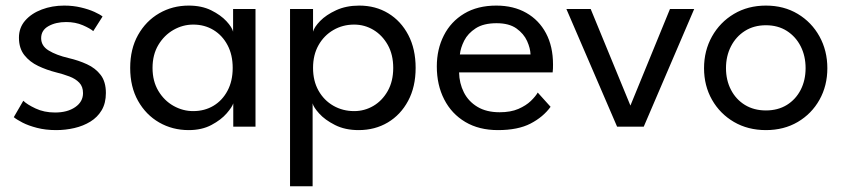

<svg xmlns="http://www.w3.org/2000/svg" viewBox="-20 -442 2941 670"><path d="M203.9 -422.5Q235.1 -422.5 262.3 -416Q289.4 -409.6 309.3 -400.6Q329.1 -391.6 337.9 -384.4L305.4 -333.4Q294.9 -342.6 269.1 -353.9Q243.2 -365.1 210.8 -365.1Q174.5 -365.1 149 -350.7Q123.6 -336.4 123.6 -308.7Q123.6 -281.8 149.8 -265.8Q175.9 -249.7 219.6 -239.3Q254 -231.4 283.5 -217.8Q313.1 -204.3 331.3 -180.5Q349.5 -156.8 349.5 -117.4Q349.5 -82.3 334.9 -57.5Q320.2 -32.8 295.4 -17.6Q270.6 -2.4 239.6 4.8Q208.6 12 176 12Q139.1 12 109.2 4.2Q79.3 -3.5 58.7 -14.1Q38.1 -24.8 28.1 -33.1L61.3 -90.4Q74.3 -77.5 104.1 -63.5Q133.9 -49.4 172.1 -49.4Q215.3 -49.4 242.5 -68.2Q269.7 -86.9 269.7 -117.1Q269.7 -139.8 256.7 -153.4Q243.7 -167.1 222.1 -175.2Q200.4 -183.4 174.9 -189.7Q142.9 -197.8 113.4 -211.8Q83.9 -225.7 65 -249.6Q46.1 -273.6 46.1 -310.6Q46.1 -345.5 68 -370.4Q89.9 -395.4 125.9 -408.9Q161.9 -422.5 203.9 -422.5Z M794 0V-81.4Q790.4 -68.9 771 -46.4Q751.6 -23.9 718 -6Q684.4 12 638.4 12Q581.9 12 535.5 -14.6Q489.1 -41.3 461.7 -90.1Q434.3 -138.9 434.3 -205Q434.3 -271.1 461.7 -319.9Q489.1 -368.7 535.5 -395.6Q581.9 -422.5 638.4 -422.5Q683.8 -422.5 717.1 -406Q750.4 -389.4 770.2 -368Q789.9 -346.6 793.4 -331.4V-410.5H871.6V0ZM512.3 -205Q512.3 -158.7 532.6 -124.8Q552.9 -90.9 585.4 -72.6Q617.9 -54.3 654.3 -54.3Q693.9 -54.3 725 -72.9Q756.1 -91.6 774 -125.5Q792 -159.4 792 -205Q792 -250.6 774 -284.5Q756.1 -318.4 725 -337.3Q693.9 -356.2 654.3 -356.2Q617.9 -356.2 585.4 -337.7Q552.9 -319.1 532.6 -285.2Q512.3 -251.3 512.3 -205Z M1070.9 208H992.1V-410.5H1072.4V-331.4Q1076.4 -347.3 1097.1 -368.7Q1117.9 -390.1 1153 -406.3Q1188 -422.5 1233.7 -422.5Q1290.6 -422.5 1334.9 -395.6Q1379.2 -368.7 1404.8 -319.9Q1430.4 -271.1 1430.4 -205Q1430.4 -138.9 1404.2 -90.1Q1378.1 -41.3 1333.2 -14.6Q1288.3 12 1231.4 12Q1184.1 12 1149 -5.8Q1113.8 -23.6 1093.8 -45.9Q1073.9 -68.1 1070.9 -81.4ZM1352.2 -205Q1352.2 -251.3 1333.2 -285.2Q1314.1 -319.1 1283.2 -337.7Q1252.2 -356.2 1215.8 -356.2Q1176.1 -356.2 1143.5 -337.3Q1110.8 -318.4 1091.6 -284.5Q1072.4 -250.6 1072.4 -205Q1072.4 -159.4 1091.6 -125.5Q1110.8 -91.6 1143.5 -72.9Q1176.1 -54.3 1215.8 -54.3Q1252.2 -54.3 1283.2 -72.6Q1314.1 -90.9 1333.2 -124.8Q1352.2 -158.7 1352.2 -205Z M1582 -189.3Q1582.7 -151.5 1598.7 -119.7Q1614.7 -88 1646 -69.2Q1677.3 -50.3 1723.5 -50.3Q1762.3 -50.3 1789.1 -62Q1815.8 -73.7 1832.4 -89.7Q1849 -105.8 1856.5 -119L1901.3 -69.3Q1875.5 -33.7 1831.4 -10.8Q1787.3 12 1717.7 12Q1651.5 12 1603.7 -16.4Q1555.8 -44.8 1530.1 -95.1Q1504.3 -145.3 1504.3 -210.2Q1504.3 -270.2 1528.8 -318.3Q1553.2 -366.5 1599.7 -394.5Q1646.3 -422.5 1711.8 -422.5Q1772 -422.5 1816.4 -397.2Q1860.8 -372 1885.3 -326Q1909.8 -280 1909.8 -217Q1909.8 -212.8 1909.6 -202.8Q1909.3 -192.8 1908.5 -189.3ZM1831.3 -252Q1830.7 -273.5 1819.3 -298.9Q1807.8 -324.3 1782.2 -342.7Q1756.5 -361 1712.8 -361Q1667.5 -361 1640.1 -343.3Q1612.7 -325.5 1599.9 -300.3Q1587.2 -275 1584.8 -252Z M1956.5 -410.5H2041.3L2179.9 -73.6L2317.9 -410.5H2402.4L2226.4 0H2133.4Z M2652.8 12Q2589.9 12 2541.1 -16.5Q2492.4 -45 2464.6 -93.9Q2436.8 -142.9 2436.8 -204Q2436.8 -265.1 2464.6 -314.8Q2492.4 -364.4 2541.1 -393.4Q2589.9 -422.5 2652.8 -422.5Q2715.6 -422.5 2764 -393.4Q2812.3 -364.4 2839.7 -314.8Q2867.1 -265.1 2867.1 -204Q2867.1 -142.9 2839.7 -93.9Q2812.3 -45 2764 -16.5Q2715.6 12 2652.8 12ZM2652.8 -56.6Q2694.6 -56.6 2725.8 -75.8Q2756.9 -95.1 2774.1 -128.6Q2791.2 -162.1 2791.2 -204.3Q2791.2 -246.4 2774.1 -280.3Q2756.9 -314.2 2725.8 -334.1Q2694.6 -353.9 2652.8 -353.9Q2610.9 -353.9 2579.5 -334.1Q2548.1 -314.2 2530.8 -280.3Q2513.4 -246.4 2513.4 -204.3Q2513.4 -162.1 2530.8 -128.6Q2548.1 -95.1 2579.5 -75.8Q2610.9 -56.6 2652.8 -56.6Z"/></svg>

Font: League Spartan Extralight
Style: Regular
Weight: 200
Foundry: The League of Moveable Type
Version: Version 2.300; ttfautohint (v1.8.3)